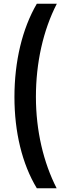

<svg xmlns="http://www.w3.org/2000/svg" viewBox="-20 -852 377 1037"><path d="M179 165H286C215 26 174 -145 174 -329C174 -513 213 -688 287 -832H179C100 -697 58 -520 58 -328C58 -140 99 33 179 165Z"/></svg>

Font: Noto Sans Gurmukhi UI ExtraCondensed
Style: Bold
Weight: 700
Width: 2
Designer: Jelle Bosma - Monotype Design Team
Foundry: Monotype Imaging Inc.
Version: Version 2.004